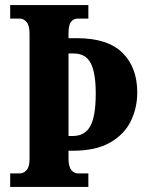

<svg xmlns="http://www.w3.org/2000/svg" viewBox="-20 -734 580 754"><path d="M20 0V-53H59Q72 -53 84 -65.5Q96 -78 96 -109V-601Q96 -635 84 -648Q72 -661 59 -661H20V-714H327V-661H286Q269 -661 259 -648.5Q249 -636 249 -602V-584H283Q403 -584 461 -526.5Q519 -469 519 -371Q519 -311 494 -259Q469 -207 413 -174.5Q357 -142 265 -142H249V-112Q249 -80 260 -66.5Q271 -53 286 -53H327V0ZM266 -200Q313 -200 334.5 -238.5Q356 -277 356 -367Q356 -447 336.5 -485.5Q317 -524 269 -524H249V-200Z"/></svg>

Font: Noto Serif Myanmar ExtraCondensed ExtraBold
Style: Regular
Weight: 800
Width: 2
Designer: Ben Mitchell and the Monotype Design Team
Foundry: Monotype Imaging Inc.
Version: Version 2.106; ttfautohint (v1.8.4.7-5d5b)